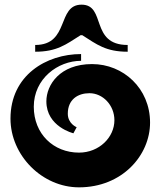

<svg xmlns="http://www.w3.org/2000/svg" viewBox="-20 -775 689 824"><path d="M528 -582C365 -582 437 -755 330 -755C223 -755 280 -582 131 -582V-553C224 -553 263 -584 326 -624H333C396 -584 434 -553 528 -553ZM375 -500C237 -500 179 -411 179 -340C179 -231 295 -203 295 -203L309 -229C309 -229 271 -244 271 -287C271 -348 314 -375 364 -375C421 -375 471 -324 471 -259C471 -186 406 -120 319 -120C210 -120 125 -200 125 -317C125 -437 228 -514 328 -514V-543C179 -543 25 -452 25 -266C25 -108 161 29 319 29C504 29 624 -108 624 -249C624 -396 509 -500 375 -500Z"/></svg>

Font: Ouroboros
Style: Regular
Weight: 400
Designer: Ariel Martín Pérez
Foundry: Velvetyne Type Foundry
Version: Version 2.001;hotconv 1.0.109;makeotfexe 2.5.65596